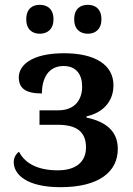

<svg xmlns="http://www.w3.org/2000/svg" viewBox="-20 -768 554 797"><path d="M345 -628C374 -628 401 -645 401 -688C401 -732 374 -748 345 -748C314 -748 288 -732 288 -688C288 -645 314 -628 345 -628ZM145 -628C175 -628 202 -645 202 -688C202 -732 175 -748 145 -748C115 -748 89 -732 89 -688C89 -645 115 -628 145 -628ZM231 9C390 9 469 -54 469 -150C469 -223 420 -263 339 -280V-285C404 -299 451 -344 451 -414C451 -498 376 -547 246 -547C108 -547 58 -495 58 -447C58 -404 83 -380 154 -380C154 -442 180 -494 244 -494C297 -494 321 -458 321 -409C321 -357 294 -310 221 -310H144V-250H220C298 -250 337 -221 337 -156C337 -95 294 -61 220 -61C132 -61 82 -93 59 -138C47 -130 37 -114 37 -95C37 -45 89 9 231 9Z"/></svg>

Font: Noto Serif Semi
Style: Regular
Weight: 600
Designer: Monotype Design Team
Foundry: Monotype Imaging Inc.
Version: Version 1.002